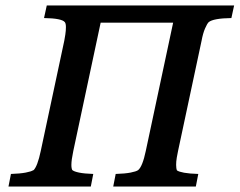

<svg xmlns="http://www.w3.org/2000/svg" viewBox="-20 -682 876 702"><path d="M613 -599H348L248 -130Q241 -97 241 -79Q241 -65 245 -59V-60Q250 -55 269 -51Q288 -47 321 -46L312 0H11L20 -46Q53 -47 74 -51Q95 -55 102 -60V-59Q117 -73 129 -130L215 -533Q220 -560 220.5 -570Q221 -580 221 -583Q221 -596 217 -601Q206 -615 141 -616L151 -662H836L826 -616Q760 -615 743 -601Q737 -595 729.5 -577.5Q722 -560 717 -533L631 -130Q625 -101 624.5 -91.5Q624 -82 624 -79Q624 -66 627 -59Q634 -54 653 -50.5Q672 -47 705 -46L696 0H394L403 -46Q437 -47 457.5 -51Q478 -55 485 -60Q501 -73 513 -130Z"/></svg>

Font: New Athena Unicode
Style: Bold Italic
Weight: 700
Designer: J. Rusten 1997; rev. by R. Hancock 2001, 2002, rev. by D. Mastronarde 2002-2021
Foundry: Society for Classical Studies (formerly American Philological Association)
Version: Version 5.008